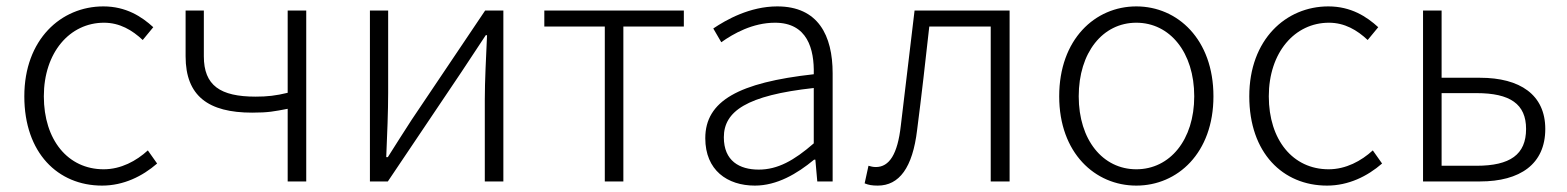

<svg xmlns="http://www.w3.org/2000/svg" viewBox="-20 -567 4897 600"><path d="M299 13C366 13 425 -16 471 -56L442 -97C406 -64 358 -38 304 -38C192 -38 117 -130 117 -266C117 -403 198 -496 305 -496C354 -496 393 -473 426 -442L459 -482C423 -515 374 -547 303 -547C171 -547 56 -444 56 -266C56 -89 161 13 299 13Z M879 0H937V-534H879V-277C842 -268 815 -265 779 -265C668 -265 617 -300 617 -391V-534H560V-391C560 -267 631 -215 768 -215C819 -215 837 -219 879 -227Z M1136 0H1192L1422 -342C1444 -375 1476 -424 1498 -457H1502C1499 -387 1495 -315 1495 -256V0H1553V-534H1496L1266 -192C1245 -159 1213 -110 1192 -76H1187C1190 -147 1193 -219 1193 -277V-534H1136Z M1870 0H1928V-484H2117V-534H1681V-484H1870Z M2339 13C2408 13 2471 -24 2524 -68H2528L2534 0H2582V-338C2582 -456 2537 -547 2409 -547C2323 -547 2249 -505 2209 -478L2234 -435C2272 -462 2332 -496 2402 -496C2503 -496 2525 -414 2523 -335C2289 -309 2184 -252 2184 -135C2184 -35 2253 13 2339 13ZM2351 -37C2291 -37 2242 -64 2242 -138C2242 -219 2313 -269 2523 -292V-119C2461 -65 2410 -37 2351 -37Z M2723 13C2790 13 2832 -43 2846 -161C2860 -269 2872 -376 2884 -484H3076V0H3135V-534H2838C2824 -413 2809 -294 2795 -174C2785 -85 2759 -45 2717 -45C2708 -45 2701 -47 2694 -49L2682 6C2694 11 2705 13 2723 13Z M3531 13C3660 13 3772 -89 3772 -266C3772 -444 3660 -547 3531 -547C3402 -547 3290 -444 3290 -266C3290 -89 3402 13 3531 13ZM3531 -38C3426 -38 3351 -130 3351 -266C3351 -403 3426 -496 3531 -496C3636 -496 3712 -403 3712 -266C3712 -130 3636 -38 3531 -38Z M4127 13C4194 13 4253 -16 4299 -56L4270 -97C4234 -64 4186 -38 4132 -38C4020 -38 3945 -130 3945 -266C3945 -403 4026 -496 4133 -496C4182 -496 4221 -473 4254 -442L4287 -482C4251 -515 4202 -547 4131 -547C3999 -547 3884 -444 3884 -266C3884 -89 3989 13 4127 13Z M4427 0H4605C4730 0 4809 -54 4809 -164C4809 -271 4730 -324 4605 -324H4485V-534H4427ZM4485 -49V-276H4594C4699 -276 4749 -242 4749 -164C4749 -84 4699 -49 4594 -49Z"/></svg>

Font: Noto Sans HK Light
Style: Regular
Weight: 300
Designer: Ryoko NISHIZUKA 西塚涼子 (kana, bopomofo & ideographs); Paul D. Hunt (Latin, Greek & Cyrillic); Sandoll Communications 산돌커뮤니
Foundry: Adobe
Version: Version 2.004;hotconv 1.0.118;makeotfexe 2.5.65603